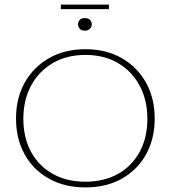

<svg xmlns="http://www.w3.org/2000/svg" viewBox="-20 -809 746 839"><path d="M353 10Q263 10 194.5 -28Q126 -66 88 -134Q50 -202 50 -291Q50 -380 88 -448Q126 -516 194.5 -555Q263 -594 353 -594Q444 -594 512 -555Q580 -516 618 -448Q656 -380 656 -291Q656 -202 618 -134Q580 -66 512 -28Q444 10 353 10ZM353 -15Q435 -15 495.5 -49Q556 -83 590 -145Q624 -207 624 -290Q624 -372 590 -435Q556 -498 495.5 -533.5Q435 -569 353 -569Q272 -569 211 -533.5Q150 -498 116 -435Q82 -372 82 -290Q82 -207 116 -145Q150 -83 211 -49Q272 -15 353 -15ZM351 -675Q335 -675 328 -684Q321 -693 321 -702Q321 -713 328 -721.5Q335 -730 351 -730Q367 -730 374 -721.5Q381 -713 381 -702Q381 -693 373.5 -684Q366 -675 351 -675ZM246 -769V-789H456V-769Z"/></svg>

Font: Rokkitt Thin
Style: Regular
Weight: 250
Version: Version 3.103